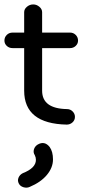

<svg xmlns="http://www.w3.org/2000/svg" viewBox="-20 -550 389 866"><path d="M296 -333H170V-141Q170 -60 282 -58Q297 -58 307.5 -47.5Q318 -37 318 -23Q318 -8 307 2Q296 12 281 12Q89 8 89 -141V-333H37Q21 -333 10.5 -343Q0 -353 0 -367Q0 -382 10.5 -392.5Q21 -403 37 -403H89V-495Q89 -509 101.5 -519.5Q114 -530 130 -530Q145 -530 157.5 -519.5Q170 -509 170 -495V-403H296Q311 -403 321.5 -392.5Q332 -382 332 -367Q332 -353 321.5 -343Q311 -333 296 -333ZM114 293Q101 299 86 294.5Q71 290 65 278Q58 265 63.5 251.5Q69 238 83 231Q142 208 142 171Q142 160 137 150Q129 138 133 124Q137 110 150 102Q181 84 204 113Q219 134 219 169Q219 206 191.5 239Q164 272 114 293Z"/></svg>

Font: Hoogli Semibold
Style: Regular
Weight: 600
Designer: Anand Singh Naorem
Foundry: Brand New Type
Version: Version 1.00 b007